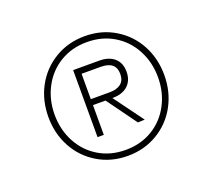

<svg xmlns="http://www.w3.org/2000/svg" viewBox="-76 -808 639 576"><g transform="rotate(-20 243.0 -520.0)"><path d="M243 -711Q296 -711 338.5 -685.5Q381 -660 404.5 -616.5Q428 -573 428 -520Q428 -467 404.5 -423.5Q381 -380 338.5 -354.5Q296 -329 243 -329Q190 -329 147.5 -354.5Q105 -380 81.5 -423.5Q58 -467 58 -520Q58 -573 81.5 -616.5Q105 -660 147.5 -685.5Q190 -711 243 -711ZM243 -348Q291 -348 328.5 -370.5Q366 -393 387 -432.5Q408 -472 408 -520Q408 -568 387 -607.5Q366 -647 328.5 -669.5Q291 -692 243 -692Q195 -692 157.5 -669.5Q120 -647 99 -607.5Q78 -568 78 -520Q78 -472 99 -432.5Q120 -393 157.5 -370.5Q195 -348 243 -348ZM258 -508 327 -414 305 -413 236 -508H196V-413H176V-627H259Q290 -627 307.5 -611.5Q325 -596 325 -568Q325 -540 307.5 -524Q290 -508 259 -508ZM196 -527H257Q279 -527 292 -537Q305 -547 305 -568Q305 -608 257 -608H196Z"/></g></svg>

Font: Fz Poppins Thin
Style: Regular
Weight: 100
Designer: Ninad Kale (Devanagari), Jonny Pinhorn (Latin)
Foundry: Indian Type Foundry
Version: Vit hóa bi Vntype.Com & FontZin.Com